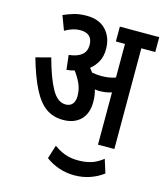

<svg xmlns="http://www.w3.org/2000/svg" viewBox="-120 -722 855 998"><g transform="rotate(15 307.5 -223.0)"><path d="M371 -208Q371 -145 336.5 -111Q302 -77 242 -77Q190 -77 151 -104Q112 -131 80.5 -192Q49 -253 20 -354L100 -375Q128 -271 159.5 -214.5Q191 -158 235 -158Q258 -158 271 -173Q284 -188 284 -216Q284 -253 269.5 -284Q255 -315 235 -341Q215 -335 193 -333L184 -411Q276 -421 276 -488Q276 -551 209 -551Q171 -551 128 -526L99 -603Q129 -616 157 -624Q185 -632 222 -632Q290 -632 327 -592.5Q364 -553 364 -490Q364 -451 349 -423Q334 -395 309 -375Q318 -365 325 -354Q349 -349 377 -349Q419 -349 452 -361V-542H403V-622H615V-542H540V0H452V-281Q436 -276 420 -273.5Q404 -271 387 -271Q376 -271 362 -273Q366 -259 368.5 -243Q371 -227 371 -208ZM373 186Q329 186 289 172Q249 158 219 135L242 62Q270 83 301.5 94.5Q333 106 373 106Q409 106 440.5 97Q472 88 505 62L528 135Q498 158 458.5 172Q419 186 373 186Z"/></g></svg>

Font: Noto Sans ExtraCondensed Medium
Style: Italic
Weight: 500
Width: 2
Italic angle: -12°
Designer: Monotype Design Team
Foundry: Monotype Imaging Inc.
Version: Version 2.013; ttfautohint (v1.8.4.7-5d5b)